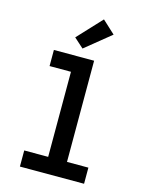

<svg xmlns="http://www.w3.org/2000/svg" viewBox="-143 -1077 885 1162"><g transform="rotate(15 300.0 -496.0)"><path d="M99 0V-101H249V-634H115V-735H367V-101H501V0ZM280 -788 220 -842 360 -992 440 -918Z"/></g></svg>

Font: Iosevka Curly Extended
Style: Bold
Weight: 700
Width: 7
Monospace: yes
Designer: Belleve Invis
Foundry: Belleve Invis
Version: Version 11.1.0; ttfautohint (v1.8.3)